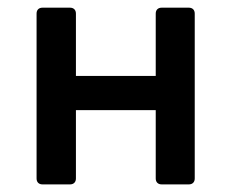

<svg xmlns="http://www.w3.org/2000/svg" viewBox="-20 -485 608 505"><path d="M76.2 -449.2V-15.6C76.2 -5.9 82 0 91.8 0H164.1C173.8 0 179.7 -5.9 179.7 -15.6V-195.3H389.6V-15.6C389.6 -5.9 395.5 0 405.3 0H476.6C486.3 0 492.2 -5.9 492.2 -15.6V-449.2C492.2 -459 486.3 -464.8 476.6 -464.8H405.3C395.5 -464.8 389.6 -459 389.6 -449.2V-285.2H179.7V-449.2C179.7 -459 173.8 -464.8 164.1 -464.8H91.8C82 -464.8 76.2 -459 76.2 -449.2Z"/></svg>

Font: Ed Sans Neue Medium
Style: Regular
Weight: 500
Designer: Stephen Hutchings
Version: Version 1.004;PS 001.004;hotconv 1.0.88;makeotf.lib2.5.64775